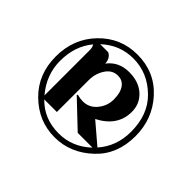

<svg xmlns="http://www.w3.org/2000/svg" viewBox="-130 -925 915 915"><g transform="rotate(45 327.5 -467.5)"><path d="M327.6 -747.1Q445.8 -747.1 522 -662.6Q596.2 -580.1 596.2 -465.3Q596.2 -342.3 517.6 -268.1Q434.1 -188.5 326.7 -188.5Q217.8 -188.5 137.2 -268.1Q58.6 -345.7 58.6 -465.3Q58.6 -584.5 135.7 -665Q214.4 -747.1 327.6 -747.1ZM164.6 -281.7Q229 -215.3 327.6 -215.3Q419.4 -215.3 489.7 -281.7H390.1L259.3 -405.8L262.2 -410.6Q284.2 -404.8 300.3 -404.8Q339.4 -404.8 365.7 -432.1Q399.4 -468.3 399.4 -515.1Q399.4 -564 379.4 -588.9Q362.3 -610.4 333.5 -610.4Q297.9 -610.4 275.9 -580.6Q249.5 -544.4 249.5 -496.1V-281.7ZM249.5 -607.9Q289.1 -660.2 358.9 -660.2Q423.8 -660.2 462.9 -624.8Q502 -589.4 502 -534.7Q502 -438.5 402.3 -387.2L505.9 -298.8Q566.4 -367.2 566.4 -465.3Q566.4 -580.1 497.6 -647.9Q424.3 -720.2 326.7 -720.2Q235.8 -720.2 167 -656.2H221.2Q247.6 -643.1 249.5 -607.9ZM151.9 -295.9Q151.9 -295.9 151.9 -602.5Q151.9 -619.6 144 -631.8Q87.9 -564.9 87.9 -465.3Q87.9 -371.1 151.9 -295.9Z"/></g></svg>

Font: Berenika
Style: Bold
Weight: 700
Designer: Wojciech Kalinowski "wmk69" (wmk69@o2.pl)
Foundry: Wojciech Kalinowski "wmk69" (wmk69@o2.pl)
Version: Version 3.1.0; 2021-05-14